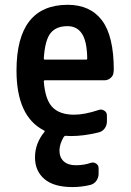

<svg xmlns="http://www.w3.org/2000/svg" viewBox="-20 -550 540 790"><path d="M257.8 -442.4Q210.9 -442.4 188 -413.6Q165 -384.8 160.2 -309.6Q160.2 -304.7 165 -304.7H335Q338.9 -304.7 338.9 -309.6Q337.9 -379.9 317.4 -411.1Q296.9 -442.4 257.8 -442.4ZM160.2 -13.7Q47.9 -71.3 47.9 -259.8Q47.9 -529.3 257.8 -530.3Q351.6 -530.3 399.9 -465.8Q448.2 -401.4 448.2 -261.7Q448.2 -260.7 447.8 -258.3Q447.3 -255.9 447.3 -254.9Q447.3 -240.2 436 -230Q424.8 -219.7 410.2 -219.7H165Q160.2 -219.7 160.2 -214.8Q166 -139.6 195.8 -108.9Q225.6 -78.1 285.2 -78.1Q328.1 -78.1 386.7 -97.7Q398.4 -101.6 409.2 -94.7Q419.9 -87.9 419.9 -75.2V-49.8Q419.9 -34.2 410.6 -21.5Q401.4 -8.8 384.8 -4.9Q324.2 9.8 272.5 9.8Q268.6 9.8 260.7 9.3Q252.9 8.8 250 8.8Q245.1 8.8 242.2 13.7Q225.6 41 224.6 68.4Q224.6 97.7 242.2 113.8Q259.8 129.9 292 129.9Q325.2 129.9 353.5 120.1Q365.2 116.2 375.5 123Q385.7 129.9 385.7 141.6V165Q385.7 180.7 376.5 193.8Q367.2 207 351.6 210.9Q315.4 219.7 278.3 219.7Q201.2 219.7 162.6 186.5Q124 153.3 124 97.7Q124 40 163.1 -7.8Q166 -10.7 160.2 -13.7Z"/></svg>

Font: Rounded-L Mgen+ 1m medium
Style: Regular
Weight: 500
Designer: [Source Han Sans]
Ryoko NISHIZUKA  (kana & ideographs); Paul D. Hunt (Latin, Greek & Cyrillic); Wenlong ZHANG  (bopomofo
Version: Version 1.059.20150602